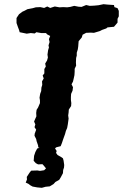

<svg xmlns="http://www.w3.org/2000/svg" viewBox="-20 -703 588 918"><path d="M208 19 192 12 177 6 163 2 162 -8 155 -28 153 -38 145 -54 146 -64 153 -83 145 -95 149 -108 143 -122 149 -136 154 -147 153 -163 155 -178 162 -189 171 -210V-223L169 -236L172 -254L177 -268L178 -284L182 -297L181 -314L189 -328L184 -342L192 -352V-373L199 -385L196 -399L205 -414L209 -428L207 -442L210 -463L214 -476L212 -486L217 -502L214 -516L220 -531L205 -539L200 -545H177L154 -549L146 -543L127 -545L108 -542L74 -549L71 -560L66 -573L59 -593V-617L71 -635L87 -647L98 -652L111 -659L137 -664L151 -668L173 -669L191 -665L206 -672L220 -665L242 -672L264 -668L283 -669L301 -668L316 -670L335 -675L355 -671L370 -670L392 -679L409 -675L430 -676L451 -678L475 -683L495 -681L525 -679L527 -669L542 -664L548 -651V-625L542 -613V-595L525 -575L494 -572L488 -567L468 -560L456 -554L429 -546L414 -547L392 -546L375 -537L371 -524L356 -506L355 -494L354 -481L352 -467L347 -451V-437L344 -426L343 -404L344 -389L337 -374V-361L336 -344L333 -330L329 -313L322 -300L329 -286L327 -270L320 -254L319 -239V-225L321 -210L320 -196L309 -179L308 -165L306 -151L308 -136L306 -121L304 -107L301 -91L295 -77L291 -62L287 -51L282 -37L276 -19L270 -4L250 1L237 10L232 16ZM180 195 158 193 136 189 125 183 116 176 103 170 109 155 108 143 121 123 129 113 159 112 171 114 191 111 200 102 191 91 183 82 162 83 151 77 141 66 143 42 149 24 158 7 178 1 182 -6 209 -17 232 -14 244 -4V8L251 19L248 28L255 38L271 47L281 54L284 65L287 86L286 98L282 110L281 125L271 144L263 157L245 167L236 177L218 188L198 190Z"/></svg>

Font: Winky Rough SemiBold
Style: Italic
Weight: 600
Italic angle: -8.97852°
Designer: Simon Atzbach
Foundry: typofactur
Version: Version 1.206; ttfautohint (v1.8.4.7-5d5b)